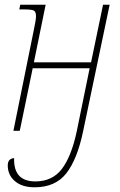

<svg xmlns="http://www.w3.org/2000/svg" viewBox="-20 -556 512 816"><path d="M13 147Q13 118 40 116Q37 215 130 215Q202 215 242.5 162.5Q283 110 306 3L361 -266H119L64 0H37L124 -430Q133 -471 133 -487Q133 -506 124 -511Q115 -516 82 -516H62L66 -536H174L124 -291H367L418 -536H446L333 3Q308 122 261.5 181Q215 240 127 240Q74 240 43.5 214Q13 188 13 147Z"/></svg>

Font: Noto Serif NarrowThin
Style: Italic
Weight: 250
Width: 4
Italic angle: -12°
Designer: Monotype Design Team
Foundry: Monotype Imaging Inc.
Version: Version 1.001